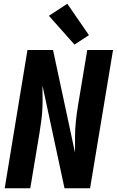

<svg xmlns="http://www.w3.org/2000/svg" viewBox="-20 -1001 621 1021"><path d="M5 0H141L190 -294Q196 -330 200.5 -366Q205 -402 206 -437.5Q207 -473 206 -509V-520Q206 -527 206 -533.5Q206 -540 206 -546L323 0H459L581 -735H444L395 -441Q388 -399 383.5 -356.5Q379 -314 379 -272.5Q379 -231 379 -189L262 -735H126ZM376 -764 453 -814 338 -981 240 -917Z"/></svg>

Font: Iosevka Sparkle XBdObl
Style: Regular
Weight: 800
Italic angle: -9°
Designer: Belleve Invis
Foundry: Belleve Invis
Version: Version 4.5.0; ttfautohint (v1.8.3)